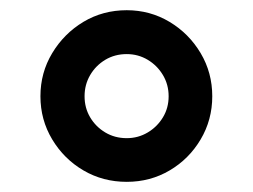

<svg xmlns="http://www.w3.org/2000/svg" viewBox="-20 -753 498 378"><path d="M229.5 -395Q182.6 -395 144.3 -417.5Q106 -439.9 82.8 -478.5Q59.6 -517.1 59.6 -563.5Q59.6 -609.9 82.8 -648.4Q106 -687 144.3 -710Q182.6 -732.9 229.5 -732.9Q275.4 -732.9 313.7 -710Q352.1 -687 375 -648.4Q397.9 -609.9 397.9 -563.5Q397.9 -517.1 375 -478.5Q352.1 -439.9 314 -417.5Q275.9 -395 229.5 -395ZM229.5 -481Q252 -481 270.8 -492.2Q289.6 -503.4 300.8 -522Q312 -540.5 312 -563.5Q312 -586.4 300.8 -605.2Q289.6 -624 270.8 -635.3Q252 -646.5 229.5 -646.5Q206.1 -646.5 187.3 -635.3Q168.5 -624 157.5 -605.2Q146.5 -586.4 146.5 -563.5Q146.5 -540.5 157.5 -522Q168.5 -503.4 187.3 -492.2Q206.1 -481 229.5 -481Z"/></svg>

Font: Inter Cardless
Style: Medium
Weight: 500
Designer: Rasmus Andersson
Foundry: rsms
Version: Version 4.001;git-9221beed3